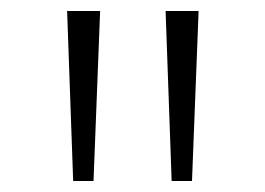

<svg xmlns="http://www.w3.org/2000/svg" viewBox="-20 -678 482 349"><path d="M102 -658H162L150 -349H113ZM281 -658H341L329 -349H292Z"/></svg>

Font: Ysabeau Infant Semilight
Style: Regular
Weight: 300
Designer: Christian Thalmann (Catharsis Fonts)
Version: Version 0.003